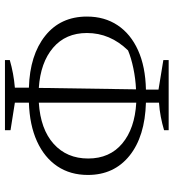

<svg xmlns="http://www.w3.org/2000/svg" viewBox="18 -720 717 794"><g transform="rotate(90 377.0 -323.5)"><path d="M229 15V-5Q284 -21 343 -26V-84Q208 -88 128.5 -151.5Q49 -215 49 -324Q49 -397 85 -451Q121 -505 188.5 -535.5Q256 -566 351 -568V-620L229 -640V-662H519V-643Q492 -635 463.5 -629.5Q435 -624 405 -622V-568Q545 -564 624.5 -500Q704 -436 704 -328Q704 -255 668 -201.5Q632 -148 565 -117.5Q498 -87 405 -84V-26L519 -8V15ZM636 -329Q636 -418 574 -470Q512 -522 405 -528V-125Q515 -132 575.5 -186.5Q636 -241 636 -329ZM117 -324Q117 -236 178 -184Q239 -132 344 -125L350 -527Q306 -525 263 -516Q220 -507 189 -494Q117 -420 117 -324Z"/></g></svg>

Font: Piazzolla SC Light
Style: Regular
Weight: 300
Designer: Juan Pablo del Peral
Foundry: Huerta Tipografica
Version: Version 1.330